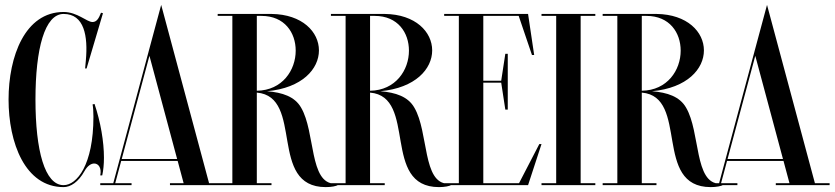

<svg xmlns="http://www.w3.org/2000/svg" viewBox="-20 -757 3412 785"><path d="M358.5 -330C360.5 -321 362 -301 362 -280C362 -82 294 0 240 0C163 0 125 -142 125 -350C125 -558 163 -700 240 -700C325 -700 340 -609 331 -510L328 -477H334L401 -703L393 -705C383 -679 374 -667 358 -667C335 -667 296 -708 240 -708C82 -708 15 -526 15 -350C15 -174 82 8 240 8C268.5 8 300.5 -12.5 325.5 -57.5C337.5 -79 352.5 -88.5 365 -88.5C383 -88.5 396 -70 390 -40H398C402.5 -60.5 405 -85 405 -112C405 -177.5 391.5 -258 366.5 -332Z M639 -737 587 -544V-543.7L443.1 -8H389.9V0H517.9V-8H451.1L475.5 -99H706.4L730.8 -8H674.9V0H894.9V-8H834.8ZM591 -528.8 704.2 -107H477.7Z M1360 -8C1357 -7 1352 -6 1349 -6C1244 -6 1270 -217 1211 -317C1185.3 -362.2 1134.6 -378.9 1071.9 -384C1216.1 -397.4 1284 -475.4 1284 -551C1284 -626.2 1216.4 -698.5 1090 -700V-700H870V-692H930V-8H870V0H1090V-8H1030V-378.4C1224.9 -361.8 1074.5 8 1312 8C1335 8 1355 4 1363 -1ZM1049 -692C1144 -692 1189 -623 1189 -550C1189 -470.7 1135 -387.6 1030 -386V-692Z M1823 -8C1820 -7 1815 -6 1812 -6C1707 -6 1733 -217 1674 -317C1648.3 -362.2 1597.6 -378.9 1534.9 -384C1679.1 -397.4 1747 -475.4 1747 -551C1747 -626.2 1679.4 -698.5 1553 -700V-700H1333V-692H1393V-8H1333V0H1553V-8H1493V-378.4C1687.9 -361.8 1537.5 8 1775 8C1798 8 1818 4 1826 -1ZM1512 -692C1607 -692 1652 -623 1652 -550C1652 -470.7 1598 -387.6 1493 -386V-692Z M2102.1 -8H1956V-419H2029.2L2046 -309H2056V-537H2046L2029.2 -427H1956V-692H2100.7L2155 -532H2164L2139 -700H1796V-692H1856V-8H1796V0H2139L2194 -168H2185Z M2414 -700H2194V-692H2254V-8H2194V0H2414V-8H2354V-692H2414Z M2934 -8C2931 -7 2926 -6 2923 -6C2818 -6 2844 -217 2785 -317C2759.3 -362.2 2708.6 -378.9 2645.9 -384C2790.1 -397.4 2858 -475.4 2858 -551C2858 -626.2 2790.4 -698.5 2664 -700V-700H2444V-692H2504V-8H2444V0H2664V-8H2604V-378.4C2798.9 -361.8 2648.5 8 2886 8C2909 8 2929 4 2937 -1ZM2623 -692C2718 -692 2763 -623 2763 -550C2763 -470.7 2709 -387.6 2604 -386V-692Z M3116 -737 3064 -544V-543.7L2920.1 -8H2866.9V0H2994.9V-8H2928.1L2952.5 -99H3183.4L3207.8 -8H3151.9V0H3371.9V-8H3311.8ZM3068 -528.8 3181.2 -107H2954.7Z"/></svg>

Font: Picaflor 48 pt
Style: Regular
Weight: 400
Designer: Ariel Martín Pérez
Foundry: Tunera Type Foundry
Version: Version 1.000;hotconv 1.0.109;makeotfexe 2.5.65596